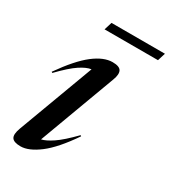

<svg xmlns="http://www.w3.org/2000/svg" viewBox="-169 -759 765 859"><g transform="rotate(30 213.5 -330.0)"><path d="M32.5 -56.5 177.5 -446.5Q153.5 -443.5 119.8 -421.2Q86 -399 33.5 -344.5L28.5 -348Q93.5 -440.5 146 -481Q198.5 -521.5 243.5 -521.5Q279.5 -521.5 288.2 -505.2Q297 -489 285 -457L138.5 -62Q160.5 -66.5 195 -89.5Q229.5 -112.5 282.5 -167L287 -163.5Q223.5 -70.5 169.8 -29.8Q116 11 74 11Q39 11 29 -4.5Q19 -20 32.5 -56.5ZM138.5 -630.5 151 -671H427L414.5 -630.5Z"/></g></svg>

Font: Newsreader Display Medium
Style: Italic
Weight: 500
Italic angle: -17°
Designer: Hugues Gentile
Foundry: Production Type
Version: Version 1.001